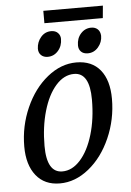

<svg xmlns="http://www.w3.org/2000/svg" viewBox="-54 -784 571 835"><g transform="rotate(-5 232.0 -367.0)"><path d="M33 -163Q33 -252 68.5 -332Q104 -412 163.5 -460Q223 -508 290 -508Q358 -508 394.5 -463Q431 -418 431 -337Q431 -247 395.5 -166.5Q360 -86 300.5 -38Q241 10 174 10Q107 10 70 -36.5Q33 -83 33 -163ZM344 -341Q344 -459 276 -459Q232 -459 196.5 -419Q161 -379 141 -310Q121 -241 121 -158Q121 -41 189 -41Q232 -41 267.5 -80.5Q303 -120 323.5 -188.5Q344 -257 344 -341ZM129 -582Q130 -611 148 -632Q166 -653 193 -653Q212 -653 222.5 -642Q233 -631 233 -616Q233 -585 214.5 -564Q196 -543 169 -543Q151 -543 140 -553.5Q129 -564 129 -582ZM304 -581Q304 -612 322.5 -632.5Q341 -653 368 -653Q385 -653 396 -643Q407 -633 408 -614Q408 -586 389.5 -564.5Q371 -543 344 -543Q325 -543 314.5 -553.5Q304 -564 304 -581ZM167 -744H427L422 -690H167Z"/></g></svg>

Font: Andada Pro
Style: Italic
Weight: 400
Italic angle: -7°
Designer: Carolina Giovagnoli
Foundry: Huerta Tipografica
Version: Version 3.005; ttfautohint (v1.8.4)